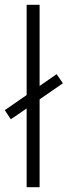

<svg xmlns="http://www.w3.org/2000/svg" viewBox="-33 -780 282 800"><path d="M78 0V-328L12 -283L-13 -321L78 -384V-760H132V-422L203 -471L229 -433L132 -366V0Z"/></svg>

Font: Noto Sans Gurmukhi UI Condensed Light
Style: Regular
Weight: 300
Width: 3
Designer: Jelle Bosma - Monotype Design Team
Foundry: Monotype Imaging Inc.
Version: Version 2.004; ttfautohint (v1.8.4.7-5d5b)